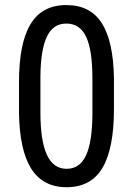

<svg xmlns="http://www.w3.org/2000/svg" viewBox="-20 -741 534 770"><path d="M437 -303.2Q437 -146 391.1 -68.1Q345.2 9.8 247.1 9.8Q151.9 9.8 105 -64.9Q58.1 -139.6 56.2 -289.6V-411.6Q56.2 -567.4 102.3 -644Q148.4 -720.7 246.1 -720.7Q342.3 -720.7 388.4 -647.9Q434.6 -575.2 437 -427.7ZM350.6 -426.8Q350.6 -539.6 325.7 -593Q300.8 -646.5 246.1 -646.5Q192.9 -646.5 168 -594Q143.1 -541.5 142.1 -435.5V-289.1Q142.1 -176.8 168 -120.4Q193.8 -64 247.1 -64Q299.8 -64 324.7 -117.2Q349.6 -170.4 350.6 -279.8Z"/></svg>

Font: TypoPRO Roboto
Style: Regular
Weight: 400
Designer: Google
Version: Version 2.136; 2016